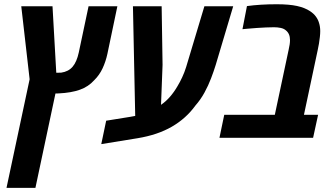

<svg xmlns="http://www.w3.org/2000/svg" viewBox="-20 -661 1605 921"><path d="M11.2 240.2 122.1 -280.8 82 -630.9H231.9L253.4 -250.5L185.1 -323.7Q200.2 -316.9 217.3 -314.5Q234.4 -312 249.5 -312Q264.6 -312 273.4 -312.5Q308.1 -317.4 328.1 -340.6Q348.1 -363.8 357.9 -409.2L404.8 -630.9H543L495.1 -402.3Q487.3 -366.2 472.2 -333.5Q457 -300.8 432.1 -276.4Q404.3 -245.1 363 -230.5Q321.8 -215.8 261.2 -212.9Q241.7 -212.4 221.2 -211.7Q200.7 -210.9 179.2 -210.4L258.8 -272.9L149.9 240.2Z M465.8 30.3 489.3 -82 605 -100.6Q623.5 -104 641.8 -107.4Q660.2 -110.8 681.6 -114.3L629.9 -42L617.7 -630.9H755.4L759.8 -350.1L752.4 -158.2Q775.9 -174.3 795.4 -196.8Q814.9 -219.2 831.1 -247.1Q843.3 -267.1 854.2 -290.8Q865.2 -314.5 873 -339.8L960.4 -630.9H1098.6L1014.6 -349.1Q1005.4 -319.3 992.4 -285.2Q979.5 -251 960.9 -217Q942.4 -183.1 917 -154.3Q872.6 -92.8 804.2 -53.2Q735.8 -13.7 640.1 2Z M1032.7 0 1055.7 -110.4H1298.3L1364.7 -422.9Q1367.7 -436 1369.4 -447.3Q1371.1 -458.5 1371.1 -468.8Q1371.1 -484.4 1366.2 -495.8Q1361.3 -507.3 1351.6 -515.1Q1341.8 -523.9 1326.4 -527.1Q1311 -530.3 1294.4 -530.3Q1274.9 -530.3 1254.9 -529.3Q1234.9 -528.3 1212.4 -526.9Q1189.9 -525.4 1163.1 -522.9L1143.1 -521L1164.6 -631.8Q1196.3 -636.2 1231.9 -638.4Q1267.6 -640.6 1307.6 -640.6Q1367.2 -640.6 1404.8 -632.3Q1442.4 -624 1467.3 -607.4Q1484.4 -596.2 1494.9 -582Q1505.4 -567.9 1510.3 -551.3Q1513.2 -542 1514.6 -532.5Q1516.1 -522.9 1516.1 -511.7Q1516.1 -499.5 1514.4 -483.9Q1512.7 -468.3 1510 -451.7Q1507.3 -435.1 1503.9 -420.4L1438 -110.4H1505.9L1481.9 0Z"/></svg>

Font: Open Sans SemiCondensed
Style: Bold Italic
Weight: 700
Width: 4
Italic angle: -12°
Designer: Monotype Design Team
Foundry: Monotype Imaging Inc.
Version: Version 3.003